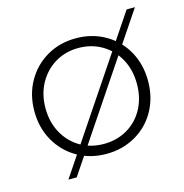

<svg xmlns="http://www.w3.org/2000/svg" viewBox="-94 -631 749 783"><g transform="rotate(-15 281.0 -239.5)"><path d="M278 4Q210 4 155.5 -27.5Q101 -59 69.5 -114.5Q38 -170 38 -240Q38 -310 69.5 -365.5Q101 -421 155.5 -452.5Q210 -484 278 -484Q346 -484 401 -452.5Q456 -421 487 -365.5Q518 -310 518 -240Q518 -170 487 -114.5Q456 -59 401 -27.5Q346 4 278 4ZM278 -38Q333 -38 377 -63.5Q421 -89 446 -135Q471 -181 471 -240Q471 -299 446 -345Q421 -391 377 -417Q333 -443 278 -443Q223 -443 179.5 -417Q136 -391 110.5 -345Q85 -299 85 -240Q85 -181 110.5 -135Q136 -89 179.5 -63.5Q223 -38 278 -38ZM509 -544H544L135 65H100Z"/></g></svg>

Font: Montserrat Ace
Style: Light
Weight: 300
Designer: Julieta Ulanovsky
Foundry: Julieta Ulanovsky
Version: Version 1